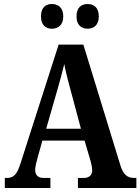

<svg xmlns="http://www.w3.org/2000/svg" viewBox="-20 -936 699 956"><path d="M417 -793C444 -793 472 -809 472 -854C472 -901 444 -916 417 -916C387 -916 361 -901 361 -854C361 -809 387 -793 417 -793ZM238 -793C267 -793 295 -809 295 -854C295 -901 267 -916 238 -916C210 -916 184 -901 184 -854C184 -809 210 -793 238 -793ZM4 0H231V-50H197C169 -50 155 -65 155 -90C155 -107 163 -134 167 -150L191 -236H401L430 -138C434 -124 439 -102 439 -87C439 -62 421 -50 398 -50H368V0H659V-50H648C616 -50 594 -65 580 -111L395 -714H272L83 -125C64 -63 45 -50 14 -50H4ZM210 -295 264 -483C277 -527 290 -576 300 -617C308 -574 321 -525 334 -478L383 -295Z"/></svg>

Font: Noto Serif Tamil Condensed
Style: Bold
Weight: 700
Width: 3
Designer: Indian Type Foundry, Tom Grace, and the Monotype Design Team
Foundry: Monotype Imaging Inc.
Version: Version 2.004